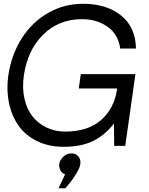

<svg xmlns="http://www.w3.org/2000/svg" viewBox="-20 -778 795 1024"><path d="M702.1 -382.8 690.9 -301.8 647.9 0H588.9L587.9 -119.1Q538.1 -55.7 475.3 -25.4Q412.6 4.9 318.8 4.9Q238.8 4.9 176.8 -25.9Q114.7 -56.6 78.4 -108.6Q42 -160.6 27.8 -229Q13.7 -297.4 23.9 -373Q40 -484.9 95.5 -572.5Q150.9 -660.2 236.3 -709Q321.8 -757.8 422.9 -757.8Q548.8 -757.8 626.2 -695.1Q703.6 -632.3 705.1 -519H621.1Q610.8 -595.2 553.5 -635.5Q496.1 -675.8 417 -675.8Q293.5 -675.8 209.7 -592.8Q126 -509.8 106.9 -373Q97.7 -307.1 110.6 -251Q123.5 -194.8 153.8 -156.7Q184.1 -118.7 229.2 -97.4Q274.4 -76.2 328.1 -76.2Q449.2 -76.2 519.8 -138.4Q590.3 -200.7 605 -306.2H399.9L411.1 -382.8ZM327.1 151.9Q311 146 302.5 130.9Q293.9 115.7 295.9 97.2Q299.8 74.2 318.6 57.1Q337.4 40 360.8 40Q384.8 40 398.4 56.9Q412.1 73.7 408.2 97.2Q405.8 116.7 387.2 147.2Q368.7 177.7 353.8 196Q338.9 214.4 328.1 226.1H292Z"/></svg>

Font: Oakes Grotesk
Style: Italic
Weight: 400
Italic angle: -8°
Designer: Samuel Oakes
Foundry: Samuel Oakes
Version: Version 1.000;PS 001.000;hotconv 1.0.88;makeotf.lib2.5.64775